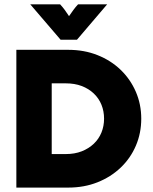

<svg xmlns="http://www.w3.org/2000/svg" viewBox="-20 -851 693 871"><path d="M54.2 0V-625H289.6Q361.8 -625 422.2 -601Q482.6 -577.1 527.1 -534.4Q571.5 -491.7 596.2 -434.7Q620.8 -377.8 620.8 -312.5Q620.8 -247.2 596.5 -190.3Q572.2 -133.3 527.4 -90.6Q482.6 -47.9 422.2 -24Q361.8 0 289.6 0ZM214.6 -152.1H278.5Q318.8 -152.1 350.7 -164.6Q382.6 -177.1 405.6 -199Q428.5 -220.8 440.3 -250Q452.1 -279.2 452.1 -312.5Q452.1 -346.5 440.3 -375.7Q428.5 -404.9 405.6 -426.7Q382.6 -448.6 350.7 -460.8Q318.8 -472.9 278.5 -472.9H214.6ZM254.9 -670.8 117.4 -831.2H252.8Q263.9 -819.4 274 -805.6Q284 -791.7 293.1 -777.8Q302.8 -791.7 312.8 -805.6Q322.9 -819.4 334 -831.2H466L329.2 -670.8Z"/></svg>

Font: Afacad Flux ExtraBold
Style: Regular
Weight: 800
Designer: Kristian Moeller
Foundry: Dicotype
Version: Version 1.100